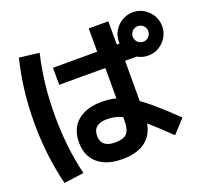

<svg xmlns="http://www.w3.org/2000/svg" viewBox="-142 -969 1283 1196"><g transform="rotate(-20 500.0 -371.0)"><path d="M480 40Q376 40 318 -10Q260 -60 260 -149.9Q260 -241 318 -290.5Q376 -340 480 -340Q530 -340 574.5 -328Q619 -316 667.5 -287Q716 -258 776.5 -206.5Q837 -155 919 -76L838 12Q763 -61 710 -107.5Q657 -154 617 -180Q577 -206 543.2 -216.5Q509.4 -227 473 -227Q380 -227 380 -150Q380 -73 473 -73Q528 -73 550.5 -96.9Q573 -120.7 573 -177V-587H560V-797H690V-587H704V-170Q704 -67 647 -13.5Q590 40 480 40ZM267 -530V-643H652H793V-530ZM852.3 -511Q813 -511 780 -530.5Q747 -550 727.5 -582.5Q708 -615 708 -653.8Q708 -693.7 727.5 -726.5Q747.1 -759.2 780 -778.6Q813 -798 852.3 -798Q891.6 -798 923.8 -778.5Q956 -759 975.5 -726.3Q995 -693.6 995 -653.8Q995 -615 975.5 -582.5Q956 -550 923.8 -530.5Q891.6 -511 852.3 -511ZM852 -603Q873.3 -603 888.2 -618.1Q903 -633.3 903 -654.3Q903 -676 888 -691Q873 -706 851.5 -706Q830 -706 815 -690.9Q800 -675.7 800 -654Q800 -633 815.1 -618Q830.3 -603 852 -603ZM89 56Q64 -47 52 -147.5Q40 -248 40 -360Q40 -471 52 -571.5Q64 -672 89 -775L221 -759Q198 -662 187 -563.5Q176 -465 176 -359.5Q176 -254 187 -155.5Q198 -57 221 38Z"/></g></svg>

Font: M PLUS 1 Code
Style: Regular
Weight: 400
Designer: Coji Morishita
Foundry: UNDERFOREST DESIGN
Version: Version 1.005